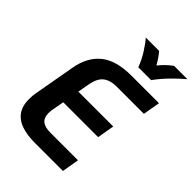

<svg xmlns="http://www.w3.org/2000/svg" viewBox="-262 -1042 1160 1160"><g transform="rotate(45 318.5 -462.0)"><path d="M45 -161Q45 -193 50 -218L97 -482Q115 -587 183 -643.5Q251 -700 384 -700H618L599 -590H365Q312 -590 280.5 -565.5Q249 -541 238 -482L224 -405H522L503 -295H205L191 -218Q188 -200 188 -186Q188 -147 210.5 -128.5Q233 -110 280 -110H516L497 0H261Q151 0 98 -40Q45 -80 45 -161ZM281 -924H395Q419 -897 446 -850Q478 -891 523 -924H637Q605 -898 561.5 -854Q518 -810 486 -765H376Q360 -810 331.5 -855Q303 -900 281 -924Z"/></g></svg>

Font: KoHo
Style: Bold Italic
Weight: 700
Italic angle: -10°
Version: Version 1.000; ttfautohint (v1.6)